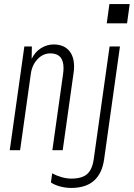

<svg xmlns="http://www.w3.org/2000/svg" viewBox="-20 -740 659 946"><path d="M28 0 100 -511H137L136 -450Q153 -485 182.5 -503Q212 -521 244 -521Q292 -521 318.5 -492.5Q345 -464 345 -411Q345 -395 342 -377L289 0H238L291 -377Q292 -385 292.5 -391.5Q293 -398 293 -405Q293 -477 228 -477Q192 -477 165 -448.5Q138 -420 132 -377L79 0ZM331 186Q303 186 275.5 178.5Q248 171 231 159L237 114Q259 126 284 133Q309 140 331 140Q384 140 409.5 117.5Q435 95 442 43L520 -511H571L493 45Q473 186 331 186ZM506 -625 519 -720H619L606 -625Z"/></svg>

Font: Chivo Mono Medium Thin
Style: Italic
Weight: 250
Italic angle: -8.05°
Monospace: yes
Version: Version 1.008